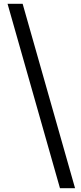

<svg xmlns="http://www.w3.org/2000/svg" viewBox="-20 -818 430 1018"><path d="M298 180H378L100 -798H20Z"/></svg>

Font: Genne Gothic Medium
Style: Regular
Weight: 500
Designer: Ryoko NISHIZUKA (kana & ideographs); Paul D. Hunt (Latin, Greek & Cyrillic); Wenlong ZHANG (bopomofo); Sandoll Communica
Foundry: Adobe Systems Incorporated
Version: Version 1.004;PS 1.004;hotconv 16.6.51;makeotf.lib2.5.65220